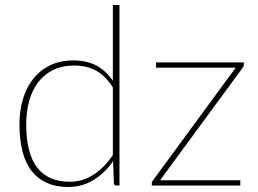

<svg xmlns="http://www.w3.org/2000/svg" viewBox="-20 -743 1032 769"><path d="M432 -393.5Q401 -441 363.5 -460.8Q326 -480.5 277.5 -480.5Q229 -480.5 193 -462.8Q157 -445 133 -413.5Q109 -382 97 -339Q85 -296 85 -245.5Q85 -128 129.2 -71.5Q173.5 -15 258.5 -15Q310.5 -15 354.8 -43.5Q399 -72 432 -122.5ZM458.5 -723V0H446.5Q436.5 0 436 -10L433 -98Q400 -49.5 354.2 -21.8Q308.5 6 253 6Q159 6 108.5 -56Q58 -118 58 -245.5Q58 -299.5 71.8 -346Q85.5 -392.5 112.8 -427Q140 -461.5 180.2 -481.2Q220.5 -501 273.5 -501Q326.5 -501 365.2 -480.8Q404 -460.5 432 -420V-723ZM956.5 -493V-482Q956.5 -479 955.2 -476.5Q954 -474 951.5 -471L621 -21H942.5V0H588V-9.5Q588 -12.5 589.2 -15Q590.5 -17.5 593 -21L924 -472H605V-493Z"/></svg>

Font: Lato 2
Style: Regular
Weight: 200
Designer: Lukasz Dziedzic with Adam Twardoch and Botio Nikoltchev
Foundry: tyPoland Lukasz Dziedzic
Version: Version 2.015; 2015-08-06; http://www.latofonts.com/